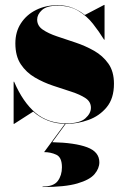

<svg xmlns="http://www.w3.org/2000/svg" viewBox="-20 -490 500 775"><path d="M230 185Q230 145 207.2 134.5Q184.5 124 158 124L242 10H245L191 84Q282.5 86 331.8 104.5Q381 123 381 165Q381 190 361.5 213Q342 236 292.2 250.5Q242.5 265 152 265V263Q196.5 263 213.2 240.5Q230 218 230 185ZM37 10H35V-160H37Q72.5 -77.5 123 -34.8Q173.5 8 249 8Q301.5 8 324.2 -12Q347 -32 347 -55Q347 -79.5 325 -94Q303 -108.5 268.2 -119.8Q233.5 -131 194.5 -144Q155.5 -157 120.8 -177.2Q86 -197.5 64 -230.5Q42 -263.5 42 -315Q42 -362 64.8 -396.5Q87.5 -431 126 -450Q164.5 -469 212 -469Q246.5 -469 273.8 -458Q301 -447 322.5 -429.5L400 -470H402V-330H400Q380 -362.5 355.2 -394Q330.5 -425.5 296 -446.2Q261.5 -467 212 -467Q168.5 -467 149.2 -449.2Q130 -431.5 130 -411Q130 -386 152.5 -370.5Q175 -355 210.2 -343.2Q245.5 -331.5 285 -318.2Q324.5 -305 359.8 -285Q395 -265 417.5 -233.2Q440 -201.5 440 -152Q440 -92.5 410.5 -57Q381 -21.5 336.8 -5.8Q292.5 10 249 10Q208 10 174.5 -2.8Q141 -15.5 114 -39.5Z"/></svg>

Font: Bodoni* 96pt Fatface
Style: Regular
Weight: 900
Version: Version 2.3